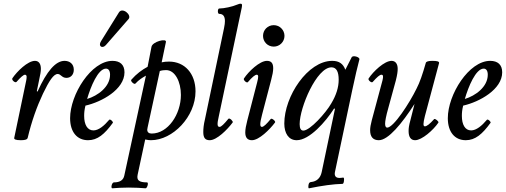

<svg xmlns="http://www.w3.org/2000/svg" viewBox="-20 -745 2735 1038"><path d="M93 13C117 13 128 9 130 -1C151 -89 179 -168 212 -238C246 -309 270 -345 292 -345C309 -345 314 -324 339 -324C363 -324 379 -342 379 -368C379 -400 356 -416 329 -416C281 -416 233 -361 183 -250L179 -252L191 -310C198 -342 201 -359 201 -373C201 -401 189 -416 169 -416C130 -416 72 -359 47 -322C41 -313 62 -295 69 -302C92 -328 107 -341 115 -341C121 -341 124 -336 124 -330C124 -323 123 -317 122 -311L57 0C55 8 64 13 93 13Z M552 -501 675 -642C694 -664 642 -708 623 -678L526 -522C509 -495 533 -480 552 -501ZM456 13C507 13 545 -19 590 -81C594 -86 575 -104 570 -97C543 -65 513 -40 485 -40C452 -40 435 -72 435 -118C435 -134 436 -150 442 -174C531 -194 653 -262 653 -354C653 -396 628 -416 588 -416C473 -416 359 -234 359 -106C359 -31 397 13 456 13ZM451 -210C470 -276 510 -374 553 -374C567 -374 575 -362 575 -341C575 -275 508 -227 451 -210Z M587 273C611 271 642 269 676 269C712 269 741 271 767 273C776 273 785 241 775 241C732 241 718 230 724 200L765 9C778 12 788 13 796 13C914 13 1037 -114 1037 -251C1037 -348 978 -412 894 -412C880 -412 867 -411 854 -408L877 -518C882 -540 804 -520 799 -492L778 -384C748 -368 717 -345 690 -314C683 -307 706 -286 712 -293C730 -313 751 -326 769 -336L652 204C647 229 628 241 596 241C584 241 578 273 587 273ZM800 -23C785 -23 776 -30 776 -44C776 -47 777 -51 778 -56L844 -361C856 -365 867 -366 878 -366C927 -366 958 -302 958 -232C958 -127 888 -23 800 -23Z M1114 13C1152 13 1209 -44 1238 -83C1242 -89 1222 -109 1215 -103C1191 -74 1176 -59 1167 -59C1154 -59 1153 -74 1163 -117L1287 -704C1290 -720 1289 -725 1280 -725C1277 -725 1271 -724 1262 -720C1237 -709 1191 -699 1165 -699C1156 -699 1155 -670 1165 -670C1186 -670 1196 -657 1196 -631C1196 -622 1195 -611 1191 -592L1088 -100C1081 -71 1079 -49 1079 -31C1079 1 1090 13 1114 13Z M1460 -493C1492 -493 1518 -519 1518 -551C1518 -583 1492 -609 1460 -609C1427 -609 1402 -583 1402 -551C1402 -519 1427 -493 1460 -493ZM1342 13C1380 13 1438 -44 1467 -83C1472 -89 1450 -108 1444 -102C1420 -73 1405 -59 1396 -59C1384 -59 1384 -77 1397 -126L1446 -313C1453 -339 1457 -360 1457 -376C1457 -404 1446 -416 1423 -416C1384 -416 1324 -359 1299 -321C1293 -313 1314 -294 1320 -301C1343 -328 1359 -341 1368 -341C1378 -341 1378 -329 1370 -299L1317 -94C1310 -67 1306 -46 1306 -29C1306 -1 1318 13 1342 13Z M1651 273C1719 259 1783 250 1832 249C1836 249 1840 241 1840 224C1840 217 1838 215 1835 215C1828 216 1822 217 1815 217C1792 217 1787 202 1791 184L1884 -256C1904 -348 1909 -370 1923 -424C1926 -437 1887 -448 1881 -435L1847 -368C1835 -400 1814 -416 1776 -416C1644 -416 1517 -225 1517 -77C1517 -25 1540 13 1584 13C1653 13 1741 -87 1786 -158L1791 -157L1719 186C1712 218 1692 236 1662 239C1651 240 1647 249 1647 265C1647 271 1648 273 1651 273ZM1620 -39C1607 -39 1600 -50 1600 -74C1600 -164 1692 -381 1772 -381C1799 -381 1811 -357 1811 -314C1811 -273 1798 -231 1771 -186C1742 -135 1656 -39 1620 -39Z M2028 13C2079 13 2153 -77 2221 -183L2200 -100C2190 -64 2189 -51 2189 -36C2189 -6 2200 13 2224 13C2261 13 2323 -42 2350 -82C2354 -88 2332 -106 2327 -101C2303 -74 2287 -62 2277 -62C2267 -62 2267 -77 2277 -117L2354 -405C2354 -413 2343 -416 2317 -416C2295 -416 2284 -412 2282 -405C2265 -345 2249 -298 2232 -266C2194 -188 2108 -55 2073 -55C2066 -55 2062 -63 2062 -76C2062 -90 2067 -118 2079 -160L2120 -310C2128 -342 2130 -359 2130 -373C2130 -401 2117 -416 2097 -416C2058 -416 1998 -359 1973 -321C1967 -313 1989 -294 1995 -302C2019 -329 2033 -341 2042 -341C2052 -341 2053 -332 2048 -311L1990 -95C1984 -73 1981 -54 1981 -41C1981 -5 1997 13 2028 13Z M2498 13C2549 13 2587 -19 2632 -81C2636 -86 2617 -104 2612 -97C2585 -65 2555 -40 2527 -40C2494 -40 2477 -72 2477 -118C2477 -134 2478 -150 2484 -174C2573 -194 2695 -262 2695 -354C2695 -396 2670 -416 2630 -416C2515 -416 2401 -234 2401 -106C2401 -31 2439 13 2498 13ZM2493 -210C2512 -276 2552 -374 2595 -374C2609 -374 2617 -362 2617 -341C2617 -275 2550 -227 2493 -210Z"/></svg>

Font: Junicode Two Beta SemiCondensed Medium
Style: Italic
Weight: 500
Width: 4
Italic angle: -10°
Version: Version 1.063